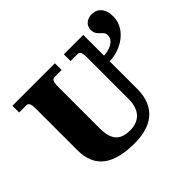

<svg xmlns="http://www.w3.org/2000/svg" viewBox="-175 -995 1230 1230"><g transform="rotate(-45 439.5 -380.0)"><path d="M402 10C588 10 659 -91 659 -225V-475C762 -476 879 -548 879 -662C879 -736 840 -770 790 -770C748 -770 715 -743 715 -703C715 -644 769 -644 769 -603C769 -547 705 -529 659 -526V-714H483V-653H546C562 -653 574 -646 574 -597V-219C574 -109 513 -69 440 -69C354 -69 310 -108 310 -215V-593C310 -646 323 -653 338 -653H402V-714H17V-653H82C97 -653 110 -646 110 -597V-219C110 -55 216 10 402 10Z"/></g></svg>

Font: UArctic Serif Black
Style: Regular
Weight: 900
Designer: Customization by Puisto advertising & original work Monotype Design Team
Foundry: Monotype Imaging Inc.
Version: Version 2.004